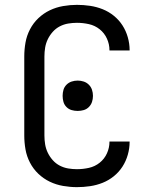

<svg xmlns="http://www.w3.org/2000/svg" viewBox="-20 -763 640 791"><path d="M297 8Q269 8 240 3Q211 -2 185 -14.5Q159 -27 138 -47Q117 -67 103.5 -93Q90 -119 85 -147.5Q80 -176 80 -205V-530Q80 -559 85 -587.5Q90 -616 103.5 -642Q117 -668 138 -688Q159 -708 185 -720.5Q211 -733 240 -738Q269 -743 297 -743Q324 -743 351 -739Q378 -735 403 -725Q428 -715 449 -698Q470 -681 484.5 -658.5Q499 -636 506.5 -609.5Q514 -583 514 -557V-555H431V-556Q431 -581 420.5 -604Q410 -627 390.5 -642.5Q371 -658 346.5 -663.5Q322 -669 297 -669Q279 -669 261 -666Q243 -663 226.5 -654.5Q210 -646 197.5 -632Q185 -618 177 -601.5Q169 -585 166 -567Q163 -549 163 -530V-205Q163 -186 166 -168Q169 -150 177 -133.5Q185 -117 197.5 -103Q210 -89 226.5 -80.5Q243 -72 261 -69Q279 -66 297 -66Q322 -66 346.5 -71.5Q371 -77 390.5 -92.5Q410 -108 420.5 -131Q431 -154 431 -179V-180H514V-178Q514 -152 506.5 -125.5Q499 -99 484.5 -76.5Q470 -54 449 -37Q428 -20 403 -10Q378 0 351 4Q324 8 297 8ZM300 -306Q287 -306 275 -309.5Q263 -313 254 -322Q245 -331 241.5 -343Q238 -355 238 -368Q238 -381 241.5 -393Q245 -405 254 -414Q263 -423 275 -427Q287 -431 300 -431Q313 -431 325 -427Q337 -423 346 -414Q355 -405 359 -393Q363 -381 363 -368Q363 -355 359 -343Q355 -331 346 -322Q337 -313 325 -309.5Q313 -306 300 -306Z"/></svg>

Font: Iosevka Aile
Style: Regular
Weight: 400
Designer: Belleve Invis
Foundry: Belleve Invis
Version: Version 28.0.1; ttfautohint (v1.8.4)